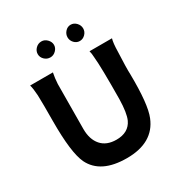

<svg xmlns="http://www.w3.org/2000/svg" viewBox="-188 -947 1036 1095"><g transform="rotate(-30 329.5 -399.5)"><path d="M469.5 -792.5Q485 -776 485 -755Q485 -734 469.5 -718Q454 -702 433 -702Q412 -702 397 -718Q382 -734 382 -755Q382 -776 397 -792.5Q412 -809 433 -809Q454 -809 469.5 -792.5ZM241 -705Q219 -705 203 -720.5Q187 -736 187 -757Q187 -778 203 -794Q219 -810 241 -810Q262 -810 278 -793.5Q294 -777 294 -757Q294 -737 278 -721Q262 -705 241 -705ZM451 -624H599Q591 -598 590 -541Q585 -434 587 -395Q590 -195 559 -120Q506 11 332 11Q160 11 106 -100Q70 -176 71 -384Q72 -495 70 -554Q67 -602 60 -624H210Q203 -591 201 -553Q199 -307 199 -257Q199 -189 233.5 -149.5Q268 -110 333 -110Q413 -110 442 -172Q460 -212 462 -302Q464 -514 457 -581Q456 -607 451 -624Z"/></g></svg>

Font: GFS Neohellenic Rg
Style: Bold
Weight: 700
Designer: Designed by Takis Katsoulidis and George D. Matthiopoulos.
Foundry: Designed by Takis Katsoulidis and George D. Matthiopoulos.
Version: Version 1.0